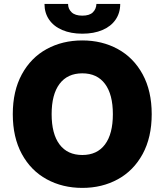

<svg xmlns="http://www.w3.org/2000/svg" viewBox="-20 -916 811 946"><path d="M385.7 9.8Q288.1 9.8 210.2 -32.7Q132.3 -75.2 87.6 -157.2Q43 -239.3 43 -353.5Q43 -467.8 87.6 -549.8Q132.3 -631.8 210 -674.3Q287.6 -716.8 385.7 -716.8Q482.9 -716.8 560.5 -674.3Q638.2 -631.8 682.9 -549.8Q727.5 -467.8 727.5 -353.5Q727.5 -239.3 682.9 -157.2Q638.2 -75.2 560.5 -32.7Q482.9 9.8 385.7 9.8ZM385.7 -554.7Q312.5 -554.7 273.4 -502.7Q234.4 -450.7 234.4 -353.5Q234.4 -256.3 273.4 -204.3Q312.5 -152.3 385.7 -152.3Q458.5 -152.3 497.3 -204.3Q536.1 -256.3 536.1 -353.5Q536.1 -450.7 497.3 -502.7Q458.5 -554.7 385.7 -554.7ZM385.7 -750Q329.1 -750 286.9 -768.1Q244.6 -786.1 221.9 -819.3Q199.2 -852.5 199.2 -896.5H315.4Q315.4 -872.1 332.8 -855.5Q350.1 -838.9 385.7 -838.9Q420.9 -838.9 437.5 -855.2Q454.1 -871.6 455.1 -896.5H572.3Q572.3 -852.5 549.6 -819.3Q526.9 -786.1 484.6 -768.1Q442.4 -750 385.7 -750Z"/></svg>

Font: Pretendard JP Black
Style: Regular
Weight: 900
Designer: Base glyphs from Inter by Rasmus Andersson; Hangeul glyphs from Noto Sans CJK(Source Han Sans) by Jang Soo-young and Kan
Foundry: Kil Hyung-jin
Version: Version 1.309